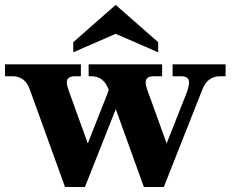

<svg xmlns="http://www.w3.org/2000/svg" viewBox="-20 -752 965 787"><path d="M454.6 -304.7 328.1 14.6H246.6L102.1 -385.3Q82.5 -439.5 31.7 -439.5H0.5V-488.3H311.5V-439.5H288.6Q253.9 -439.5 253.9 -415Q253.9 -402.3 260.3 -384.3L339.8 -164.1L420.4 -368.2Q423.8 -376.5 425.8 -383.3Q405.8 -439.5 355 -439.5H343.3V-488.3H644.5V-439.5H611.8Q577.1 -439.5 577.1 -415Q577.1 -402.3 583.5 -384.3L663.1 -164.1L743.7 -368.2Q754.9 -396.5 754.9 -414.1Q754.9 -439.5 722.2 -439.5H687.5V-488.3H904.8V-439.5H882.8Q830.1 -439.5 809.6 -385.3L651.4 14.6H569.8ZM628.4 -537.6 454.1 -613.3 280.3 -537.6V-579.1L454.1 -731.9L628.4 -579.1Z"/></svg>

Font: Munson
Style: Bold
Weight: 700
Designer: Paul James MIller
Foundry: High-Logic / Made with FontCreator
Version: Version 2.10;May 5, 2019;FontCreator 11.5.0.2430 64-bit